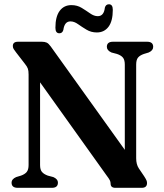

<svg xmlns="http://www.w3.org/2000/svg" viewBox="-20 -900 784 920"><path d="M257.5 -24.5Q257.5 0 228.5 0H65Q35.5 0 35.5 -24.5Q35.5 -42 57.5 -51.5L80.5 -58.5Q99 -65 108 -76Q117 -87 117 -109.5V-543Q117 -561 113.5 -571Q110 -581 99.5 -594L57 -649Q49.5 -658.5 45.5 -665Q41.5 -671.5 41.5 -679.5Q41.5 -700 66.5 -700H180.5Q194.5 -700 203.8 -695.8Q213 -691.5 223 -677.5L578 -182V-590.5Q578 -613 569 -624Q560 -635 540.5 -641.5L514 -648.5Q492 -658.5 492 -675.5Q492 -700 521.5 -700H685Q714 -700 714 -675.5Q714 -658 692.5 -648.5L669.5 -641.5Q650.5 -635 641.5 -624.2Q632.5 -613.5 632.5 -590.5V-142Q632.5 -112.5 645 -93.5L671 -55Q679 -42.5 681.8 -36Q684.5 -29.5 684.5 -23Q684.5 0 659 0H533Q510 0 510 -20Q510 -28.5 506.2 -36.2Q502.5 -44 489.5 -61L172 -505.5V-109Q172 -87 181 -76.2Q190 -65.5 209 -58.5L235.5 -51.5Q257.5 -42 257.5 -24.5ZM444 -744.5Q416.5 -744.5 394.5 -757.8Q372.5 -771 354 -784.2Q335.5 -797.5 317.5 -797.5Q289 -797.5 283.5 -756.5Q279 -740.5 264.5 -740.5Q245.5 -740.5 245.5 -767Q245.5 -820.5 266 -848Q286.5 -875.5 322 -875.5Q350 -875.5 371.5 -862.2Q393 -849 411.8 -835.8Q430.5 -822.5 448.5 -822.5Q478 -822.5 482.5 -863.5Q487 -879.5 502 -879.5Q520.5 -879.5 520.5 -853Q520.5 -799 500 -771.8Q479.5 -744.5 444 -744.5Z"/></svg>

Font: Fraunces 72pt Soft SemiBold
Style: Regular
Weight: 600
Version: Version 1.000;[b76b70a41]